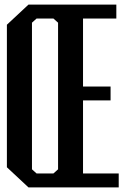

<svg xmlns="http://www.w3.org/2000/svg" viewBox="-20 -810 540 830"><path d="M493.2 -60.1V0H103L9.8 -86.9V-703.1L103 -790H482.9V-730H338.9V-436H458V-376H338.9V-60.1ZM231 -711.9 210.9 -730H138.2L118.2 -711.9V-78.1L138.2 -60.1H210.9L231 -78.1Z"/></svg>

Font: Steps Mono
Style: Regular
Weight: 400
Width: 3
Version: Version 1.000;PS 001.000;hotconv 1.0.70;makeotf.lib2.5.58329